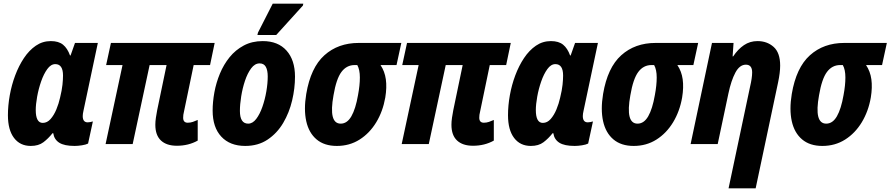

<svg xmlns="http://www.w3.org/2000/svg" viewBox="-20 -782 4833 1042"><path d="M147 10Q89 10 56 -33.5Q23 -77 23 -157Q23 -209 33 -265Q43 -321 62.5 -373Q82 -425 110 -467Q138 -509 174.5 -534Q211 -559 256 -559Q298 -559 322 -539.5Q346 -520 360 -481H363L387 -549H511L433 -181Q429 -164 429 -152Q429 -118 456 -118Q462 -118 470 -119.5Q478 -121 484 -123L458 -3Q447 3 425 6.5Q403 10 385 10Q329 10 301.5 -7.5Q274 -25 269 -59H265Q242 -30 215.5 -10Q189 10 147 10ZM212 -115Q236 -115 254.5 -136Q273 -157 286 -188.5Q299 -220 306 -252Q316 -293 319 -322Q322 -351 322 -372Q322 -434 280 -434Q256 -434 236.5 -407Q217 -380 203 -339.5Q189 -299 181.5 -257Q174 -215 174 -185Q174 -115 212 -115Z M940 9Q884 9 853.5 -19.5Q823 -48 823 -105Q823 -122 826 -143Q829 -164 833 -184L884 -429H792L700 0H553L645 -429H556L582 -549H1145L1120 -429H1031L978 -174Q976 -167 975 -159Q974 -151 974 -143Q974 -116 999 -116Q1013 -116 1026.5 -120.5Q1040 -125 1053 -131V-19Q1003 9 940 9Z M1311 10Q1228 10 1181 -40.5Q1134 -91 1134 -182Q1134 -229 1143.5 -281Q1153 -333 1173.5 -382.5Q1194 -432 1226 -471.5Q1258 -511 1303 -535Q1348 -559 1406 -559Q1489 -559 1535 -507.5Q1581 -456 1581 -366Q1581 -303 1565.5 -237Q1550 -171 1517 -115Q1484 -59 1432.5 -24.5Q1381 10 1311 10ZM1327 -111Q1351 -111 1370.5 -136.5Q1390 -162 1404 -202Q1418 -242 1425.5 -286Q1433 -330 1433 -367Q1433 -401 1422.5 -419.5Q1412 -438 1389 -438Q1363 -438 1343 -411Q1323 -384 1309.5 -343.5Q1296 -303 1289 -259Q1282 -215 1282 -180Q1282 -111 1327 -111ZM1377 -592 1380 -605 1460 -762H1626L1624 -752L1479 -592Z M1808 10Q1740 10 1698 -25.5Q1656 -61 1642 -124.5Q1628 -188 1642 -272Q1666 -415 1740.5 -482Q1815 -549 1927 -549H2158L2132 -429H2045Q2068 -395 2074 -351.5Q2080 -308 2071 -253Q2058 -178 2022 -118.5Q1986 -59 1931.5 -24.5Q1877 10 1808 10ZM1829 -111Q1864 -111 1887 -151Q1910 -191 1923 -266Q1933 -319 1933 -361.5Q1933 -404 1919 -429H1905Q1861 -429 1833 -391.5Q1805 -354 1790 -265Q1762 -111 1829 -111Z M2547 9Q2491 9 2460.5 -19.5Q2430 -48 2430 -105Q2430 -122 2433 -143Q2436 -164 2440 -184L2491 -429H2399L2307 0H2160L2252 -429H2163L2189 -549H2752L2727 -429H2638L2585 -174Q2583 -167 2582 -159Q2581 -151 2581 -143Q2581 -116 2606 -116Q2620 -116 2633.5 -120.5Q2647 -125 2660 -131V-19Q2610 9 2547 9Z M2861 10Q2803 10 2770 -33.5Q2737 -77 2737 -157Q2737 -209 2747 -265Q2757 -321 2776.5 -373Q2796 -425 2824 -467Q2852 -509 2888.5 -534Q2925 -559 2970 -559Q3012 -559 3036 -539.5Q3060 -520 3074 -481H3077L3101 -549H3225L3147 -181Q3143 -164 3143 -152Q3143 -118 3170 -118Q3176 -118 3184 -119.5Q3192 -121 3198 -123L3172 -3Q3161 3 3139 6.5Q3117 10 3099 10Q3043 10 3015.5 -7.5Q2988 -25 2983 -59H2979Q2956 -30 2929.5 -10Q2903 10 2861 10ZM2926 -115Q2950 -115 2968.5 -136Q2987 -157 3000 -188.5Q3013 -220 3020 -252Q3030 -293 3033 -322Q3036 -351 3036 -372Q3036 -434 2994 -434Q2970 -434 2950.5 -407Q2931 -380 2917 -339.5Q2903 -299 2895.5 -257Q2888 -215 2888 -185Q2888 -115 2926 -115Z M3419 10Q3351 10 3309 -25.5Q3267 -61 3253 -124.5Q3239 -188 3253 -272Q3277 -415 3351.5 -482Q3426 -549 3538 -549H3769L3743 -429H3656Q3679 -395 3685 -351.5Q3691 -308 3682 -253Q3669 -178 3633 -118.5Q3597 -59 3542.5 -24.5Q3488 10 3419 10ZM3440 -111Q3475 -111 3498 -151Q3521 -191 3534 -266Q3544 -319 3544 -361.5Q3544 -404 3530 -429H3516Q3472 -429 3444 -391.5Q3416 -354 3401 -265Q3373 -111 3440 -111Z M4051 -313Q4056 -334 4059 -354Q4062 -374 4062 -389Q4062 -431 4028 -431Q3994 -431 3971 -388Q3948 -345 3933 -274L3875 0H3728L3844 -549H3961L3956 -476H3959Q3985 -515 4017.5 -537Q4050 -559 4091 -559Q4143 -559 4178.5 -527.5Q4214 -496 4214 -426Q4214 -388 4203 -336L4081 240H3934Z M4443 10Q4375 10 4333 -25.5Q4291 -61 4277 -124.5Q4263 -188 4277 -272Q4301 -415 4375.5 -482Q4450 -549 4562 -549H4793L4767 -429H4680Q4703 -395 4709 -351.5Q4715 -308 4706 -253Q4693 -178 4657 -118.5Q4621 -59 4566.5 -24.5Q4512 10 4443 10ZM4464 -111Q4499 -111 4522 -151Q4545 -191 4558 -266Q4568 -319 4568 -361.5Q4568 -404 4554 -429H4540Q4496 -429 4468 -391.5Q4440 -354 4425 -265Q4397 -111 4464 -111Z"/></svg>

Font: Noto Sans Condensed ExtraBold
Style: Italic
Weight: 800
Width: 3
Italic angle: -12°
Designer: Monotype Design Team
Foundry: Monotype Imaging Inc.
Version: Version 2.013; ttfautohint (v1.8.4.7-5d5b)